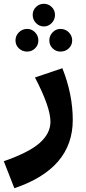

<svg xmlns="http://www.w3.org/2000/svg" viewBox="-56 -739 454 1016"><path d="M217.5 -617Q200 -599 176 -599Q152 -599 134.5 -617Q117 -635 117 -660Q117 -685 134.5 -702Q152 -719 176 -719Q200 -719 217.5 -702Q235 -685 235 -660Q235 -635 217.5 -617ZM88 -466Q62 -466 44 -483Q26 -500 26 -525Q26 -550 44 -568Q62 -586 88 -586Q112 -586 129.5 -568Q147 -550 147 -525Q147 -500 129.5 -483Q112 -466 88 -466ZM264 -466Q240 -466 222.5 -483Q205 -500 205 -525Q205 -550 222.5 -568Q240 -586 264 -586Q290 -586 308 -568Q326 -550 326 -525Q326 -500 308 -483Q290 -466 264 -466ZM20 257 -36 114Q97 68 154 17.5Q211 -33 211 -95Q211 -172 129 -329L274 -378Q329 -240 329 -104Q329 153 20 257Z"/></svg>

Font: FiraGO
Style: Bold
Weight: 700
Designer: bBox Type
Foundry: bBox Type GmbH
Version: Version 1.001;PS 001.001;hotconv 1.0.88;makeotf.lib2.5.64775